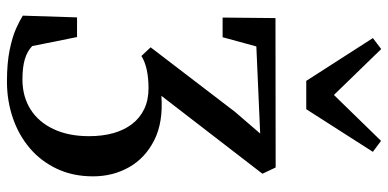

<svg xmlns="http://www.w3.org/2000/svg" viewBox="-302 -578 1116 552"><g transform="rotate(90 256.0 -302.0)"><path d="M214.5 236Q161 236 123.5 228.2Q86 220.5 62.2 209.8Q38.5 199 25 190.5L30 34.5H86.5L112.5 163.5Q127 177.5 149.8 184.5Q172.5 191.5 210 191.5Q258.5 191 294.8 168Q331 145 351.2 102Q371.5 59 371.5 0Q371.5 -38.5 362.8 -69.8Q354 -101 336.5 -123.8Q319 -146.5 293.2 -158.8Q267.5 -171 233.5 -171Q204 -171 180.2 -165.8Q156.5 -160.5 141 -150.5L116 -177L301.5 -419.5L364 -492L113.5 -481L87 -384H30.5L32 -536L461.5 -536.5L479.5 -498.5L255.5 -208Q331.5 -213.5 383 -187.5Q434.5 -161.5 460.8 -115Q487 -68.5 487 -11.5Q487 46.5 465.2 92.5Q443.5 138.5 405.8 170.5Q368 202.5 318.8 219.2Q269.5 236 214.5 236ZM212.5 -624.5 89.5 -816 121 -840 253 -704 385 -839.5 416.5 -816 294 -624.5Z"/></g></svg>

Font: Merriweather 60pt
Style: Regular
Weight: 400
Version: Version 2.100